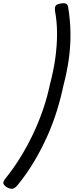

<svg xmlns="http://www.w3.org/2000/svg" viewBox="-55 -1083 456 1188"><path d="M-20 20Q28 -40 70.5 -108.5Q113 -177 148.5 -251.5Q184 -326 211 -404.5Q238 -483 254 -561Q276 -643 287 -722Q298 -801 298 -874Q298 -947 286 -1011Q282 -1038 290 -1048Q298 -1058 320 -1061Q340 -1065 352.5 -1060.5Q365 -1056 367 -1036Q380 -959 381 -879.5Q382 -800 371 -719.5Q360 -639 338 -556Q322 -479 297.5 -399.5Q273 -320 238.5 -242.5Q204 -165 159 -88.5Q114 -12 56 60Q39 81 24 84.5Q9 88 -14 75Q-30 64 -34 53Q-38 42 -20 20Z"/></svg>

Font: Playwrite CZ
Style: Regular
Weight: 400
Designer: Veronika Burian, José Scaglione
Foundry: TypeTogether
Version: Version 1.002